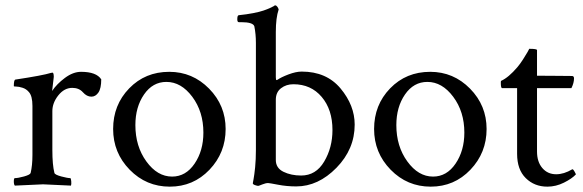

<svg xmlns="http://www.w3.org/2000/svg" viewBox="-20 -698 2201 725"><path d="M286.1 -426.8Q343.8 -426.8 362.3 -398.4Q362.3 -364.3 351.6 -348.6Q340.8 -333 325.2 -333Q307.6 -333 293 -349.6Q278.3 -366.2 252.9 -366.2Q222.7 -366.2 200.2 -337.9Q177.7 -309.6 177.7 -278.3V-131.8Q177.7 -75.2 185.5 -44.9Q187.5 -38.1 211.4 -31.7Q235.4 -25.4 245.1 -25.4Q248 -25.4 249 -13.7Q250 -2 248 2.9Q150.4 -2 142.6 -2Q136.7 -2 36.1 2.9Q32.2 -1 32.2 -13.2Q32.2 -25.4 36.1 -25.4Q47.9 -25.4 70.8 -31.7Q93.8 -38.1 95.7 -44.9Q102.5 -73.2 102.5 -113.3V-297.9Q102.5 -335.9 88.9 -350.6Q79.1 -362.3 64.9 -366.7Q50.8 -371.1 41.5 -371.1Q32.2 -371.1 32.2 -373Q32.2 -396.5 38.1 -397.5Q141.6 -413.1 172.9 -422.9Q173.8 -422.9 175.8 -423.3Q177.7 -423.8 177.7 -423.8Q181.6 -423.8 182.6 -415.5Q183.6 -407.2 182.6 -403.3L176.8 -354.5Q194.3 -380.9 225.1 -403.8Q255.9 -426.8 286.1 -426.8Z M608.4 -388.7Q556.6 -388.7 523.9 -341.3Q491.2 -293.9 491.2 -225.6Q491.2 -145.5 532.7 -88.4Q574.2 -31.2 629.9 -31.2Q681.6 -31.2 714.8 -80.1Q748 -128.9 748 -197.3Q748 -276.4 706.1 -332.5Q664.1 -388.7 608.4 -388.7ZM619.1 -426.8Q707 -426.8 769.5 -363.3Q832 -299.8 832 -210.9Q832 -121.1 771 -57.1Q710 6.8 621.1 6.8Q532.2 6.8 469.7 -57.1Q407.2 -121.1 407.2 -210.9Q407.2 -301.8 467.8 -364.3Q528.3 -426.8 619.1 -426.8Z M1119.1 -427.7Q1212.9 -427.7 1266.1 -363.8Q1319.3 -299.8 1319.3 -227.5Q1319.3 -134.8 1250.5 -64.5Q1181.6 5.9 1098.6 5.9Q1062.5 5.9 1029.8 -0.5Q997.1 -6.8 992.2 -6.8Q983.4 -6.8 970.2 -1.5Q957 3.9 955.1 3.9Q951.2 3.9 942.9 1Q934.6 -2 934.6 -5.9Q934.6 -6.8 937.5 -22Q940.4 -37.1 943.4 -66.4Q946.3 -95.7 946.3 -131.8V-536.1Q946.3 -569.3 940.4 -598.6Q935.5 -614.3 890.6 -614.3H881.8Q876 -614.3 876 -625Q876 -640.6 881.8 -640.6Q911.1 -643.6 936 -648.4Q960.9 -653.3 975.1 -658.2Q989.3 -663.1 999 -667.5Q1008.8 -671.9 1013.7 -674.8L1017.6 -677.7H1019.5Q1023.4 -677.7 1027.3 -672.4Q1031.2 -667 1032.2 -662.1Q1021.5 -630.9 1021.5 -577.1V-406.2Q1021.5 -395.5 1024.4 -395.5Q1025.4 -395.5 1027.3 -396.5Q1041 -406.2 1069.3 -417Q1097.7 -427.7 1119.1 -427.7ZM1087.9 -379.9Q1060.5 -379.9 1041 -364.7Q1021.5 -349.6 1021.5 -321.3V-93.8Q1021.5 -63.5 1050.3 -49.3Q1079.1 -35.2 1117.2 -35.2Q1172.9 -35.2 1204.1 -87.9Q1235.4 -140.6 1235.4 -207Q1235.4 -284.2 1194.8 -332Q1154.3 -379.9 1087.9 -379.9Z M1593.8 -388.7Q1542 -388.7 1509.3 -341.3Q1476.6 -293.9 1476.6 -225.6Q1476.6 -145.5 1518.1 -88.4Q1559.6 -31.2 1615.2 -31.2Q1667 -31.2 1700.2 -80.1Q1733.4 -128.9 1733.4 -197.3Q1733.4 -276.4 1691.4 -332.5Q1649.4 -388.7 1593.8 -388.7ZM1604.5 -426.8Q1692.4 -426.8 1754.9 -363.3Q1817.4 -299.8 1817.4 -210.9Q1817.4 -121.1 1756.3 -57.1Q1695.3 6.8 1606.4 6.8Q1517.6 6.8 1455.1 -57.1Q1392.6 -121.1 1392.6 -210.9Q1392.6 -301.8 1453.1 -364.3Q1513.7 -426.8 1604.5 -426.8Z M1932.6 -365.2H1876Q1871.1 -365.2 1871.1 -385.7Q1871.1 -391.6 1872.1 -392.6Q1900.4 -405.3 1933.6 -444.3Q1944.3 -457 1954.6 -473.1Q1964.8 -489.3 1971.7 -501Q1978.5 -512.7 1978.5 -513.7Q2007.8 -513.7 2007.8 -508.8V-412.1Q2033.2 -412.1 2085 -411.6Q2136.7 -411.1 2139.6 -411.1Q2147.5 -411.1 2147.5 -402.3Q2147.5 -384.8 2137.7 -365.2H2007.8V-126Q2007.8 -86.9 2027.8 -63.5Q2047.9 -40 2080.1 -40Q2109.4 -40 2140.6 -58.6Q2143.6 -60.5 2149.4 -50.3Q2155.3 -40 2154.3 -39.1Q2139.6 -23.4 2109.4 -8.3Q2079.1 6.8 2046.9 6.8Q1998 6.8 1965.3 -25.4Q1932.6 -57.6 1932.6 -117.2Z"/></svg>

Font: Crimson Text
Style: Regular
Weight: 400
Version: Version 0.13